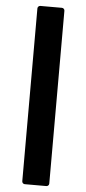

<svg xmlns="http://www.w3.org/2000/svg" viewBox="-62 -809 450 999"><g transform="rotate(5 163.5 -309.5)"><path d="M107 156H220C227 156 234 150 234 142V-761C234 -769 227 -775 220 -775H107C100 -775 93 -769 93 -761V142C93 150 100 156 107 156Z"/></g></svg>

Font: LINE Seed JP App_OTF Bold
Style: Regular
Weight: 700
Designer: LINE & Fontrix & Fontworks
Version: Version 1.009